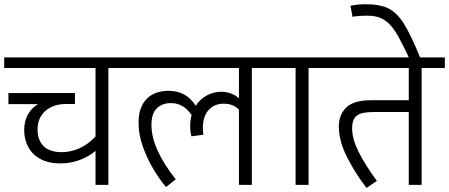

<svg xmlns="http://www.w3.org/2000/svg" viewBox="-26 -883 2144 917"><path d="M602.1 -558.1H491.7V0H430.2V-162.1Q396 -133.8 352.8 -118.2Q309.6 -102.5 262.7 -102.5Q206.5 -102.5 167.5 -123.5Q128.4 -144.5 108.9 -180.7Q89.4 -216.8 89.4 -261.2Q89.4 -303.2 106.7 -335.2Q124 -367.2 155.3 -385.7H14.2V-438.5L332 -439V-386.2H279.3Q241.7 -384.3 213.1 -368.9Q184.6 -353.5 168.9 -326.9Q153.3 -300.3 153.3 -265.1Q153.3 -215.8 180.2 -187Q207 -158.2 263.2 -156.2Q308.6 -155.3 351.3 -173.8Q394 -192.4 430.2 -231V-558.1H-5.9V-608.9H602.1Z M1287.6 -558.1H1176.8V0H1115.2V-359.4Q1087.9 -387.7 1042 -387.7Q997.1 -387.7 970 -357.2Q942.9 -326.7 942.9 -272Q942.9 -258.3 945.3 -239.7L888.2 -231.9Q882.3 -254.9 882.3 -280.3Q882.3 -308.6 889.2 -333.5Q870.1 -361.3 845.9 -376Q821.8 -390.6 790 -390.6Q748.5 -390.6 722.9 -365.7Q697.3 -340.8 697.3 -286.6Q697.3 -172.9 813.5 -26.4L766.6 10.3Q737.8 -23.9 708.3 -72.5Q678.7 -121.1 657.2 -180.2Q635.7 -239.3 635.7 -296.9Q635.7 -370.1 673.6 -409.7Q711.4 -449.2 778.8 -449.2Q820.3 -449.2 852.3 -432.4Q884.3 -415.5 908.7 -377.9Q929.7 -410.2 962.4 -427.5Q995.1 -444.8 1031.7 -444.8Q1053.7 -444.8 1076.2 -436.8Q1098.6 -428.7 1115.2 -413.6V-558.1H589.8V-608.9H1287.6Z M1558.1 -558.1H1447.8V0H1385.7V-558.1H1275.4V-608.9H1558.1Z M2098.6 -558.1H1987.8V0H1926.3V-348.1H1767.6Q1726.6 -348.1 1703.4 -342.5Q1680.2 -336.9 1668 -320.1Q1655.8 -303.2 1655.8 -269.5Q1655.8 -220.7 1685.1 -160.9Q1714.4 -101.1 1773.9 -19L1724.6 14.6Q1669.4 -56.6 1630.9 -133.8Q1592.3 -210.9 1592.3 -278.3Q1592.3 -335.9 1628.7 -370.4Q1665 -404.8 1748 -404.3H1926.3V-558.1H1545.9V-608.9H2098.6Z M1931.6 -597.7Q1891.6 -684.1 1866.2 -725.8Q1840.8 -767.6 1809.3 -787.8Q1777.8 -808.1 1729 -808.1Q1686 -808.1 1657.7 -802.7L1647.9 -855.5Q1685.1 -862.8 1719.2 -862.8Q1789.1 -862.8 1829.8 -842.5Q1870.6 -822.3 1904.5 -767.6Q1938.5 -712.9 1985.4 -596.2L1940.9 -577.6Z"/></svg>

Font: Varta
Style: Light
Weight: 300
Designer: Joana Correia, Viktoriya Grabowska, Eben Sorkin
Foundry: Sorkin Type
Version: Version 1.002; ttfautohint (v1.3) -l 8 -r 24 -G 200 -x 12 -H